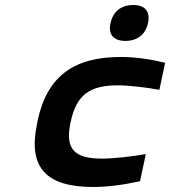

<svg xmlns="http://www.w3.org/2000/svg" viewBox="-20 -736 678 765"><path d="M130 -256 128 -244C90 -67 165 9 351 9C408 9 470 1 538 -14L561 -122C511 -113 432 -104 387 -104C278 -104 238 -140 261 -248L262 -252C285 -360 340 -396 449 -396C494 -396 569 -387 615 -378L638 -486C576 -501 517 -509 461 -509C275 -509 168 -433 130 -256ZM420 -642C411 -600 431 -573 480 -573C528 -573 560 -600 569 -642L570 -645C579 -689 559 -716 511 -716C462 -716 430 -689 421 -645Z"/></svg>

Font: LT Wave Mono Bold
Style: Italic
Weight: 700
Designer: Daniel Lyons
Version: Version 2.5 (Glyphs App)